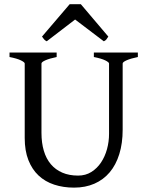

<svg xmlns="http://www.w3.org/2000/svg" viewBox="-20 -860 694 895"><path d="M622.6 -594.2Q589.4 -587.4 570.6 -579.1Q551.8 -570.8 551.8 -564V-255.9Q551.8 -191.9 536.1 -141.6Q520.5 -91.3 491.2 -56.6Q461.9 -22 419.9 -3.7Q377.9 14.6 325.2 14.6Q274.9 14.6 232.7 0.7Q190.4 -13.2 159.9 -41.7Q129.4 -70.3 112.3 -113.8Q95.2 -157.2 95.2 -216.8V-564Q95.2 -569.8 77.4 -578.6Q59.6 -587.4 24.4 -594.2V-615.2H244.1V-594.2Q210.9 -587.4 192.1 -579.1Q173.3 -570.8 173.3 -564V-241.2Q173.3 -194.3 184.3 -157.2Q195.3 -120.1 217 -94.5Q238.8 -68.8 270.5 -55.2Q302.2 -41.5 344.2 -41.5Q378.9 -41.5 405.8 -58.3Q432.6 -75.2 450.9 -102.5Q469.2 -129.9 478.8 -164.8Q488.3 -199.7 488.3 -235.8V-564Q488.3 -569.8 470.5 -578.6Q452.6 -587.4 417.5 -594.2V-615.2H622.6ZM484.9 -689.5Q479 -680.2 475.6 -675.8Q472.2 -671.4 463.9 -667.5L330.1 -769L197.8 -667.5Q193.8 -669.4 191.2 -671.4Q188.5 -673.3 186.3 -675.8Q184.1 -678.2 181.6 -681.6Q179.2 -685.1 175.8 -689.5L304.7 -840.3H356.9Z"/></svg>

Font: Gentium Plus Viet
Style: Regular
Weight: 400
Designer: J. Victor Gaultney, Annie Olsen, Iska Routamaa, Becca Hirsbrunner
Foundry: SIL International
Version: Version 5.000